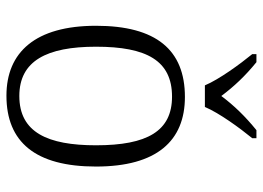

<svg xmlns="http://www.w3.org/2000/svg" viewBox="-130 -676 816 596"><g transform="rotate(90 278.0 -378.0)"><path d="M245 -606H312C331 -651 378 -715 409 -753V-766H384C341 -731 308 -697 278 -657C248 -697 216 -731 173 -766H148V-753C179 -715 226 -651 245 -606ZM277 10C421 10 497 -80 497 -268C497 -457 417 -544 281 -544C135 -544 60 -455 60 -268C60 -80 142 10 277 10ZM278 -30C169 -30 125 -115 125 -268C125 -425 168 -504 280 -504C387 -504 431 -427 431 -268C431 -118 391 -30 278 -30Z"/></g></svg>

Font: Noto Serif Light
Style: Regular
Weight: 300
Designer: Monotype Design Team
Foundry: Monotype Imaging Inc.
Version: Version 2.013